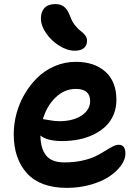

<svg xmlns="http://www.w3.org/2000/svg" viewBox="-20 -828 665 935"><path d="M344.2 -581.1Q307.1 -581.1 268.3 -605.5Q229.5 -629.9 204.3 -666.7Q179.2 -703.6 179.2 -737.8Q179.2 -770.5 196.8 -789.3Q214.4 -808.1 250 -808.1Q275.9 -808.1 292.7 -794.7Q309.6 -781.2 321.8 -748Q330.6 -723.1 345.7 -704.3Q360.8 -685.5 373 -677Q385.3 -668.5 394.5 -656.5Q403.8 -644.5 403.8 -629.9Q403.8 -606.9 388.9 -594Q374 -581.1 344.2 -581.1ZM306.2 86.9Q176.3 86.9 111.6 16.1Q46.9 -54.7 46.9 -174.8Q46.9 -224.6 60.3 -274.9Q73.7 -325.2 100.1 -370.1Q126.5 -415 162.4 -450.2Q198.2 -485.4 246.8 -506.1Q295.4 -526.9 349.1 -526.9Q439.5 -526.9 493.2 -478.8Q546.9 -430.7 546.9 -341.8Q546.9 -302.2 533 -269.3Q519 -236.3 494.4 -212.9Q469.7 -189.5 436.3 -173.1Q402.8 -156.7 364 -148.9Q325.2 -141.1 282.2 -141.1Q210 -141.1 176.8 -168Q177.7 -104 204.8 -70.6Q231.9 -37.1 293.9 -37.1Q340.8 -37.1 380.6 -45.9Q420.4 -54.7 445.8 -67.4Q471.2 -80.1 491.2 -92.8Q511.2 -105.5 528.1 -114.3Q544.9 -123 558.1 -123Q590.8 -123 590.8 -80.1Q590.8 -51.3 569.1 -21.5Q547.4 8.3 510.7 32.5Q474.1 56.6 419.9 71.8Q365.7 86.9 306.2 86.9ZM349.1 -395Q293.9 -395 250.7 -353.5Q207.5 -312 189 -248Q193.4 -248 219.7 -242.9Q246.1 -237.8 269 -237.8Q335.4 -237.8 377.2 -265.4Q418.9 -293 418.9 -335.9Q418.9 -395 349.1 -395Z"/></svg>

Font: Shantell Sans Irregular Bouncy
Style: Regular
Weight: 600
Designer: Stephen Nixon, Anya Danilova, Shantell Martin
Foundry: Arrow Type
Version: Version 1.006;[9816181b4]